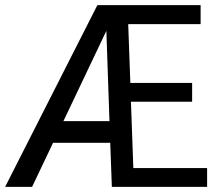

<svg xmlns="http://www.w3.org/2000/svg" viewBox="-21 -731 853 751"><path d="M789.1 0V-73.7H500.5L491.2 -333H730.5V-406.7H488.8L480.5 -636.7H763.7V-710.9H359.9L-1 0H104.5L186.5 -172.4H410.2L416.5 0ZM227.1 -257.3 395 -610.4 407.2 -257.3Z"/></svg>

Font: Roboto Condensed
Style: Regular
Weight: 400
Designer: Google
Version: Version 2.134; 2016